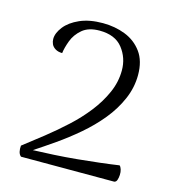

<svg xmlns="http://www.w3.org/2000/svg" viewBox="-78 -768 527 593"><g transform="rotate(15 185.5 -471.0)"><path d="M42 -239Q36 -244 34 -252.5Q32 -261 33 -272Q63 -295 96.5 -321.5Q130 -348 161.5 -377Q193 -406 218 -438Q243 -470 258.5 -505Q274 -540 274 -577Q274 -617 250 -647.5Q226 -678 176 -678Q141 -678 121 -661Q101 -644 92.5 -621Q84 -598 82 -581Q69 -581 60 -586.5Q51 -592 47.5 -600Q44 -608 44 -616Q44 -635 60 -655.5Q76 -676 106.5 -689.5Q137 -703 180 -703Q219 -703 252 -690Q285 -677 305.5 -649Q326 -621 326 -576Q326 -536 309.5 -498Q293 -460 265.5 -426.5Q238 -393 204 -364Q170 -335 135.5 -311Q101 -287 72 -268Q103 -269 139 -271Q175 -273 211.5 -276.5Q248 -280 282 -284Q316 -288 343 -292Q347 -289 349.5 -281Q352 -273 351.5 -263.5Q351 -254 348.5 -247Q346 -240 340 -239Z"/></g></svg>

Font: Arima Light
Style: Regular
Weight: 300
Designer: Joana Correia and Natanael Gama
Foundry: NDISCOVER
Version: Version 1.101;gftools[0.9.23]